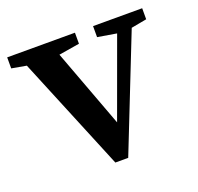

<svg xmlns="http://www.w3.org/2000/svg" viewBox="-96 -577 710 687"><g transform="rotate(-20 259.0 -233.0)"><path d="M511 -434 452 -423 281 10H232L53 -424L-3 -434V-476H255V-434L176 -421L287 -123L396 -422L324 -434V-476H511Z"/></g></svg>

Font: Source Serif Pro Semibold
Style: Regular
Weight: 600
Designer: Frank Grießhammer
Foundry: Adobe Systems Incorporated
Version: Version 1.014;PS Version 1.0;hotconv 1.0.73;makeotf.lib2.5.5